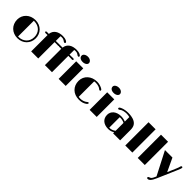

<svg xmlns="http://www.w3.org/2000/svg" viewBox="330 -2316 4031 4031"><g transform="rotate(45 2345.5 -300.0)"><path d="M39.6 -266.1C39.6 -101.6 161.1 9.3 318.4 9.3C485.8 9.3 595.7 -112.8 595.7 -262.2C595.7 -409.2 490.2 -530.3 320.3 -530.3C158.7 -530.3 39.6 -415.5 39.6 -266.1ZM304.7 -27.3V-494.1C309.1 -494.6 314 -494.6 318.8 -494.6C458 -494.6 556.2 -400.9 556.2 -260.7C556.2 -112.3 444.8 -26.9 319.3 -26.9C314.9 -26.9 310.1 -26.9 304.7 -27.3Z M720.7 0H930.7V-485.8H984.9C995.6 -485.8 1008.8 -485.4 1016.6 -484.9C1026.4 -484.4 1031.7 -483.9 1037.1 -483.9C1053.2 -483.9 1064.9 -491.2 1064.9 -504.4C1064.9 -516.6 1052.7 -523.4 1038.6 -523.4C1030.3 -523.4 1023.4 -522.9 1014.2 -522.5C1005.9 -522 990.2 -521.5 973.1 -521.5H930.7V-661.1C941.4 -662.6 953.1 -664.1 962.9 -664.1C993.7 -664.1 1008.3 -661.6 1030.8 -649.4C1050.3 -639.6 1065.9 -621.1 1083 -621.1C1097.2 -621.1 1105 -629.9 1105 -642.6C1105 -667.5 1053.7 -699.7 964.8 -699.7C836.4 -699.7 737.3 -644 722.7 -521.5C707 -521.5 696.8 -522 689.5 -522.5C679.7 -522.9 673.3 -523.4 664.6 -523.4C650.4 -523.4 638.2 -516.6 638.2 -504.4C638.2 -491.2 649.4 -483.9 667 -483.9C671.4 -483.9 676.8 -484.4 687 -484.9C693.8 -485.4 702.6 -485.8 713.4 -485.8H721.2Z M1128.4 0H1338.4V-485.8H1392.6C1403.3 -485.8 1416.5 -485.4 1424.3 -484.9C1434.1 -484.4 1439.5 -483.9 1444.8 -483.9C1460.9 -483.9 1472.7 -491.2 1472.7 -504.4C1472.7 -516.6 1460.4 -523.4 1446.3 -523.4C1438 -523.4 1431.2 -522.9 1421.9 -522.5C1413.6 -522 1397.9 -521.5 1380.9 -521.5H1338.4V-661.1C1349.1 -662.6 1360.8 -664.1 1370.6 -664.1C1401.4 -664.1 1416 -661.6 1438.5 -649.4C1458 -639.6 1473.6 -621.1 1490.7 -621.1C1504.9 -621.1 1512.7 -629.9 1512.7 -642.6C1512.7 -667.5 1461.4 -699.7 1372.6 -699.7C1244.1 -699.7 1145 -644 1130.4 -521.5C1114.7 -521.5 1104.5 -522 1097.2 -522.5C1087.4 -522.9 1081.1 -523.4 1072.3 -523.4C1058.1 -523.4 1045.9 -516.6 1045.9 -504.4C1045.9 -491.2 1057.1 -483.9 1074.7 -483.9C1079.1 -483.9 1084.5 -484.4 1094.7 -484.9C1101.6 -485.4 1110.4 -485.8 1121.1 -485.8H1128.9Z M1641.1 -606.9C1704.6 -606.9 1753.4 -640.6 1753.4 -682.6C1753.4 -722.2 1714.4 -764.6 1644 -764.6C1578.1 -764.6 1531.7 -728.5 1531.7 -688.5C1531.7 -640.1 1571.3 -606.9 1641.1 -606.9ZM1536.1 0H1746.1V-521.5H1536.1Z M1860.8 -265.6C1860.8 -105 1974.1 9.3 2146 9.3C2213.4 9.3 2264.2 -3.9 2314.9 -37.6C2336.4 -53.7 2345.2 -65.4 2345.2 -77.1C2345.2 -87.9 2336.4 -93.8 2330.6 -93.8C2320.3 -93.8 2314 -89.8 2300.3 -78.1C2265.1 -47.4 2207.5 -26.9 2148.4 -26.9C2136.2 -26.9 2118.2 -28.3 2101.1 -31.2V-490.7C2114.3 -493.2 2127.9 -494.6 2144.5 -494.6C2184.6 -494.6 2211.4 -488.8 2242.7 -477.1C2261.2 -469.7 2278.3 -460 2291 -447.8C2302.2 -439.9 2309.1 -436.5 2317.4 -436.5C2326.7 -436.5 2335.4 -443.8 2335.4 -456.5C2335.4 -475.6 2313 -489.3 2285.6 -501C2241.2 -521 2192.4 -530.3 2149.4 -530.3C1985.8 -530.3 1860.8 -420.4 1860.8 -265.6Z M2561.5 -606.9C2625 -606.9 2673.8 -640.6 2673.8 -682.6C2673.8 -722.2 2634.8 -764.6 2564.5 -764.6C2498.5 -764.6 2452.1 -728.5 2452.1 -688.5C2452.1 -640.1 2491.7 -606.9 2561.5 -606.9ZM2456.5 0H2666.5V-521.5H2456.5Z M2788.6 -186.5C2788.6 -60.5 2881.8 9.3 3014.2 9.3C3063 9.3 3108.4 -2.4 3152.8 -32.2V0H3361.8V-306.2C3361.8 -408.7 3327.1 -461.4 3256.3 -496.6C3214.4 -517.1 3147.5 -530.3 3076.7 -530.3C3018.1 -530.3 2962.4 -521 2917 -503.9C2866.7 -484.4 2856 -470.2 2856 -455.6C2856 -444.8 2864.3 -436 2877.9 -436C2884.8 -436 2894.5 -440.4 2903.8 -448.7C2936 -479 3002 -494.6 3063.5 -494.6C3092.3 -494.6 3125.5 -489.7 3152.8 -481.9V-347.7C3111.3 -365.7 3064 -374.5 3021 -374.5C2878.9 -374.5 2788.6 -294.4 2788.6 -186.5ZM3011.7 -27.3V-337.9C3017.6 -338.9 3023.9 -339.4 3030.3 -339.4C3069.3 -339.4 3109.9 -330.6 3152.8 -309.6V-74.2C3107.9 -40.5 3064 -26.9 3022.9 -26.9C3019 -26.9 3015.1 -26.9 3011.7 -27.3Z M3514.6 0H3724.6V-690.9H3514.6Z M3884.3 0H4094.2V-690.9H3884.3Z M4315.9 144.5C4315.9 159.2 4329.6 165 4341.8 165C4360.4 165 4381.8 157.2 4402.3 134.3C4424.3 111.3 4447.8 70.8 4471.7 14.6L4656.2 -412.1C4686 -481.4 4690.9 -497.6 4690.9 -512.2C4690.9 -520.5 4683.6 -530.3 4670.4 -530.3C4658.2 -530.3 4648.9 -522.9 4644.5 -504.9C4639.6 -483.9 4629.4 -452.1 4612.3 -413.6L4532.2 -226.6L4393.6 -521.5H4171.4L4437.5 -4.9L4426.3 21C4396.5 86.4 4386.7 101.6 4344.7 115.2C4322.8 122.6 4315.9 132.3 4315.9 144.5Z"/></g></svg>

Font: Limelight
Style: Regular
Weight: 400
Designer: Nicole Fally
Foundry: Nicole Fally
Version: Version 1.002